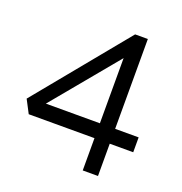

<svg xmlns="http://www.w3.org/2000/svg" viewBox="-127 -811 876 922"><g transform="rotate(20 311.5 -350.0)"><path d="M395 -165H59L24 -232L408 -700H473V-241H593V-165H473V0H395ZM395 -241V-574L119 -241Z"/></g></svg>

Font: Lexend HM
Style: Regular
Weight: 400
Designer: Bonnie Shaver-Troup, Thomas Jockin, Octavio Pardo
Foundry: Lexend
Version: Version 1.091